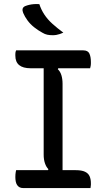

<svg xmlns="http://www.w3.org/2000/svg" viewBox="-20 -956 540 976"><path d="M298 -65H213L226 -96Q215 -107 208.5 -126Q202 -145 202 -170Q202 -226 202 -283.5Q202 -341 202 -399.5Q202 -458 202 -516.5Q202 -575 202 -635H287L274 -604Q286 -593 292 -574Q298 -555 298 -530Q298 -474 298 -416.5Q298 -359 298 -300.5Q298 -242 298 -183Q298 -124 298 -65ZM440 0H98Q87 0 79.5 -4Q72 -8 67 -15.5Q62 -23 60 -33.5Q58 -44 58 -56Q58 -63 58.5 -69.5Q59 -76 60 -81.5Q61 -87 62 -91H365Q395 -91 412 -83Q429 -75 435.5 -60Q442 -45 442 -25Q442 -21 442 -16.5Q442 -12 441 -8Q440 -4 440 0ZM62 -700H403Q427 -700 434.5 -683.5Q442 -667 442 -641Q442 -637 442 -633Q442 -629 441.5 -625Q441 -621 440 -617Q439 -613 438 -609H136Q97 -609 77.5 -625Q58 -641 58 -673Q58 -677 58 -681Q58 -685 58.5 -688.5Q59 -692 60 -695Q61 -698 62 -700ZM180 -935Q189 -907 205.5 -882Q222 -857 246.5 -835Q271 -813 302 -790Q293 -786 284 -783Q275 -780 266.5 -778.5Q258 -777 248 -777Q233 -777 220.5 -779.5Q208 -782 195 -790Q173 -802 153.5 -817.5Q134 -833 120 -852Q106 -871 98 -890Q93 -902 95 -911Q97 -920 108 -925Q118 -929 129 -931.5Q140 -934 152.5 -935Q165 -936 180 -935Z"/></svg>

Font: Recursive Casual
Style: Regular
Weight: 400
Version: Version 1.047